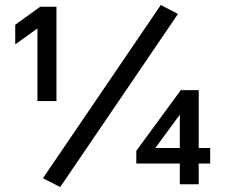

<svg xmlns="http://www.w3.org/2000/svg" viewBox="-20 -734 903 769"><path d="M206.1 -707V-329.1H129.9V-620.1L41 -556.2V-634.8L141.1 -707ZM151.9 -20 624 -713.9 692.9 -678.2 221.2 15.1ZM700.2 -79.1H525.9V-129.9L704.1 -373H775.9V-141.1H821.8V-79.1H775.9V3.9H700.2ZM700.2 -274.9 602.1 -141.1H700.2Z"/></svg>

Font: LT Superior Med
Style: Regular
Weight: 500
Designer: Daniel Lyons
Foundry: LyonsType
Version: Version 1.000